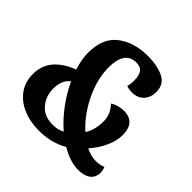

<svg xmlns="http://www.w3.org/2000/svg" viewBox="-176 -847 1034 1034"><g transform="rotate(45 341.5 -330.0)"><path d="M651 -55Q651 -19 625.5 0.5Q600 20 555 20Q493 20 422 -22Q349 20 255 20Q188 20 134 -3Q80 -26 48.5 -69.5Q17 -113 17 -172Q17 -240 57 -285Q97 -330 165 -355Q146 -415 146 -465Q146 -576 214 -628Q282 -680 388 -680Q459 -680 507.5 -656.5Q556 -633 556 -574Q556 -534 532 -507Q508 -480 464 -480Q439 -480 422 -487Q428 -508 428 -536Q428 -572 414 -591.5Q400 -611 367 -611Q323 -611 301.5 -579Q280 -547 280 -489Q280 -398 325 -305.5Q370 -213 438 -152Q467 -197 467 -262Q467 -316 427 -358Q441 -368 462 -374Q483 -380 504 -380Q549 -380 570.5 -354.5Q592 -329 592 -284Q592 -239 569.5 -190Q547 -141 511 -101Q551 -81 586 -81Q602 -81 618 -84Q634 -87 643 -92Q651 -72 651 -55ZM354 -71Q304 -114 261.5 -171.5Q219 -229 190 -291Q150 -259 150 -195Q150 -137 185.5 -96Q221 -55 284 -55Q325 -55 354 -71Z"/></g></svg>

Font: Sansita Medium Italic
Style: Regular
Weight: 500
Italic angle: -11°
Designer: Pablo Cosgaya
Foundry: Omnibus-Type
Version: Version 1.006